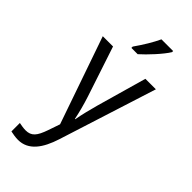

<svg xmlns="http://www.w3.org/2000/svg" viewBox="-313 -823 1125 1125"><g transform="rotate(45 250.0 -260.5)"><path d="M197 -617V-606H249C290 -642 358 -715 383 -757V-766H286C265 -721 235 -671 197 -617ZM108 245C194 245 244 174 277 70L470 -536H383L295 -226C283 -183 267 -120 260 -78H257C248 -123 235 -173 218 -225L115 -536H30L218 6L193 79C169 148 148 174 100 174C82 174 61 170 46 167V237C66 241 87 245 108 245Z"/></g></svg>

Font: Noto Sans Mono ExtraCondensed
Style: Regular
Weight: 400
Width: 2
Designer: Monotype Design Team
Foundry: Monotype Imaging Inc.
Version: Version 2.014